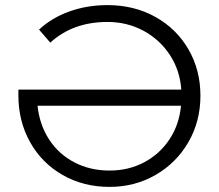

<svg xmlns="http://www.w3.org/2000/svg" viewBox="-20 -726 857 752"><path d="M765 -351Q765 -251 718 -169.5Q671 -88 589.5 -41Q508 6 409 6Q307 6 225.5 -40.5Q144 -87 98 -169Q52 -251 52 -353V-375H690Q685 -450 645.5 -510.5Q606 -571 542 -605.5Q478 -640 401 -640Q265 -640 177 -559L133 -610Q182 -656 251.5 -681Q321 -706 401 -706Q505 -706 588 -660Q671 -614 718 -533Q765 -452 765 -351ZM689 -312H127Q135 -237 172.5 -179.5Q210 -122 271.5 -90Q333 -58 409 -58Q484 -58 545 -90.5Q606 -123 644 -180.5Q682 -238 689 -312Z"/></svg>

Font: APTA Sans Regular
Style: Regular
Weight: 400
Version: Version 7.200